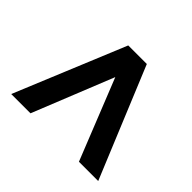

<svg xmlns="http://www.w3.org/2000/svg" viewBox="-117 -781 782 782"><g transform="rotate(45 274.5 -389.5)"><path d="M24 -151 221 -628H328L525 -151H414L254 -552H296L135 -151Z"/></g></svg>

Font: Nunito Sans 10pt SemiCondensed ExtraBold
Style: Regular
Weight: 800
Width: 4
Designer: Vernon Adams
Foundry: Vernon Adams
Version: Version 3.101;gftools[0.9.27]